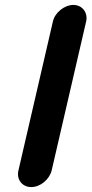

<svg xmlns="http://www.w3.org/2000/svg" viewBox="-20 -714 372 780"><path d="M195 -627 55 -22C46 15 70 46 107 46C144 46 181 15 190 -22L330 -627C338 -663 314 -694 278 -694C242 -694 203 -663 195 -627Z"/></svg>

Font: Electronic
Style: UltThkIt
Weight: 900
Version: Version 1.011